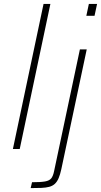

<svg xmlns="http://www.w3.org/2000/svg" viewBox="-20 -763 517 983"><path d="M46 0 203 -743H238L81 0ZM422 -682 435 -743H477L464 -682ZM137 200 144 170Q188 170 210.5 166Q233 162 242.5 150Q252 138 257 113L389 -510H424L294 103Q288 131 280 149.5Q272 168 260.5 178.5Q249 189 232 193.5Q215 198 192 199Q169 200 137 200Z"/></svg>

Font: Saira Thin
Style: Italic
Weight: 100
Italic angle: -12°
Designer: Hector Gatti with collaboration of the Omnibus-Type team
Foundry: Omnibus-Type
Version: Version 1.101